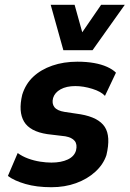

<svg xmlns="http://www.w3.org/2000/svg" viewBox="-20 -772 542 803"><path d="M195 11Q133 11 86.5 -2.5Q40 -16 13 -36L54 -132Q73 -118 97.5 -109Q122 -100 147.5 -96Q173 -92 195 -92Q236 -92 263.5 -105Q291 -118 298 -143Q304 -168 292.5 -182.5Q281 -197 253 -202L178 -211Q105 -222 80.5 -263.5Q56 -305 73 -376Q87 -421 119 -451Q151 -481 198.5 -497.5Q246 -514 304 -514Q342 -514 373 -508.5Q404 -503 427.5 -492.5Q451 -482 465 -468L419 -371Q403 -389 366 -400.5Q329 -412 295 -412Q258 -412 233.5 -398.5Q209 -385 202 -362Q196 -339 207.5 -324Q219 -309 250 -304L317 -294Q392 -281 418 -241.5Q444 -202 425 -123Q412 -84 378.5 -53.5Q345 -23 298 -6Q251 11 195 11ZM245 -562 192 -752H292L324 -637L403 -752H502L367 -562Z"/></svg>

Font: Nunito Sans 7pt Condensed ExtraBold
Style: Italic
Weight: 800
Width: 3
Italic angle: -9°
Designer: Vernon Adams
Foundry: Vernon Adams
Version: Version 3.101;gftools[0.9.27]